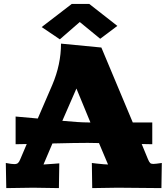

<svg xmlns="http://www.w3.org/2000/svg" viewBox="-20 -964 860 985"><path d="M348.1 -943.8H438L582 -831.1L494.1 -765.1L389.2 -851.1L287.1 -762.2L193.8 -825.2ZM500 -720.2 661.1 -335.9H761.2V-224.1L707 -225.1L738.8 -147.9Q745.1 -132.8 750.2 -127.9Q755.4 -123 766.1 -123Q777.3 -123 810.1 -127.9L808.1 1L583 -1L453.1 1L451.2 -127.9L475.1 -125Q520 -120.1 534.2 -120.1L487.8 -230Q460.9 -231 430.2 -231Q369.1 -231 249 -228L203.1 -120.1Q204.1 -120.1 259.8 -124L284.2 -126L282.2 1L149.9 -1L12.2 1L9.8 -127.9Q39.6 -122.1 53.2 -122.1Q65.9 -122.1 72.3 -127.7Q78.6 -133.3 84 -147L117.2 -225.1L60.1 -224.1V-366.2Q109.9 -361.8 173.8 -356L248 -527.8Q293 -633.3 293 -740.2ZM299.8 -344.2Q387.7 -335.9 430.2 -335.9H443.8L372.1 -509.8Z"/></svg>

Font: Zantroke
Style: Regular
Weight: 500
Foundry: gluk
Version: Version 0.36